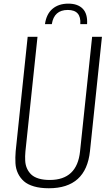

<svg xmlns="http://www.w3.org/2000/svg" viewBox="-20 -1009 573 1040"><path d="M223.6 -878.4Q231.4 -933.6 264.6 -961.4Q297.9 -989.3 350.1 -989.3Q401.4 -989.3 428.2 -961.7Q455.1 -934.1 451.7 -878.4H415Q420.4 -955.1 347.2 -955.1Q272.9 -955.1 260.7 -878.4ZM244.6 10.7Q198.2 10.7 164.1 0.7Q129.9 -9.3 109.6 -27.1Q89.4 -44.9 77.4 -69.8Q65.4 -94.7 63.7 -125Q62 -155.3 64.9 -189.9L129.9 -809.6H183.1L117.7 -189Q115.2 -162.1 116.5 -138.7Q117.7 -115.2 126.5 -95.9Q135.3 -76.7 150.1 -63Q165 -49.3 190.2 -41.7Q215.3 -34.2 249.5 -34.2Q397.5 -34.2 413.6 -189L479 -809.6H532.2L467.3 -189.9Q445.8 10.7 244.6 10.7Z"/></svg>

Font: Oswald
Style: Extra-Light
Weight: 200
Designer: Vernon Adams
Foundry: Vernon Adams
Version: 3.0; ttfautohint (v0.94.23-7a4d-dirty) -l 8 -r 50 -G 200 -x 